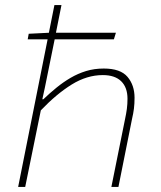

<svg xmlns="http://www.w3.org/2000/svg" viewBox="-20 -742 640 762"><path d="M52 0 169 -586H90L94 -608L174 -612L196 -722H224L202 -612H440L432 -586H197L158 -394L148 -348H152Q177 -372 204 -394Q231 -416 260 -433Q289 -450 321.5 -460Q354 -470 392 -470Q458 -470 486 -437Q514 -404 514 -354Q514 -330 511.5 -310.5Q509 -291 504 -270L450 0H422L476 -268Q481 -291 483.5 -310Q486 -329 486 -350Q486 -395 461 -419.5Q436 -444 388 -444Q325 -444 264.5 -406.5Q204 -369 142 -304L80 0Z"/></svg>

Font: Source Code Pro ExtraLight
Style: Italic
Weight: 200
Italic angle: -11°
Monospace: yes
Designer: Paul D. Hunt, Teo Tuominen
Foundry: Adobe Systems Incorporated
Version: Version 1.050;PS 1.000;hotconv 16.6.51;makeotf.lib2.5.65220